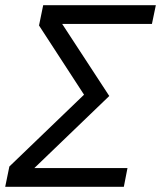

<svg xmlns="http://www.w3.org/2000/svg" viewBox="-29 -718 619 738"><path d="M447 0 461 -72H103L391 -349L210 -626H555L570 -698H137L121 -620L294 -354L7 -78L-9 0Z"/></svg>

Font: LVC Sans
Style: Italic
Weight: 400
Italic angle: -11.31°
Designer: Mike Abbink, Paul van der Laan, Pieter van Rosmalen
Foundry: Bold Monday
Version: Version 3.0